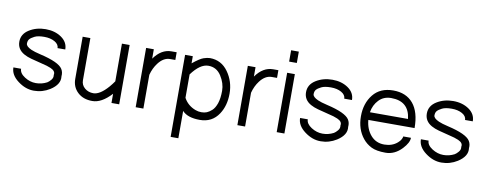

<svg xmlns="http://www.w3.org/2000/svg" viewBox="-72 -1084 4206 1653"><g transform="rotate(10 2031.0 -257.5)"><path d="M376.5 -384.3Q376 -418 338.9 -439Q301.8 -460 247.1 -460Q192.4 -460 163.3 -445.3Q134.3 -430.7 122.1 -416.5Q109.9 -402.3 109.9 -377.4Q109.9 -352.5 157.2 -331.1Q185.1 -318.4 240.2 -305.7Q405.3 -267.6 438.5 -213.9Q455.6 -186.5 451.7 -151.4Q461.4 -81.5 377 -27.8Q313 12.2 239.3 12.2Q166 12.7 98.6 -38.1Q30.8 -88.9 30.8 -154.8H98.1Q98.1 -115.7 145.3 -85.4Q192.4 -55.2 243.7 -55.2Q294.9 -55.2 339.8 -78.6Q354.5 -86.9 371.6 -107.2Q388.7 -127.4 384.3 -151.4Q392.6 -185.5 346.7 -205.6Q317.9 -218.8 261.7 -231.4Q206.1 -245.1 169.9 -254.9Q133.8 -264.6 105.5 -280.3Q42.5 -315.4 42.5 -382.3Q42.5 -449.2 105 -488.3Q167.5 -527.3 248.5 -527.3Q329.6 -527.3 386.7 -487.8Q443.8 -448.2 443.8 -384.3Z M915.5 -80.1Q830.1 12.2 750 12.2Q669.9 12.7 621.1 -33.2Q572.3 -79.1 572.3 -149.9V-518.6H639.6V-149.9Q639.6 -108.4 670.9 -81.8Q702.1 -55.2 747.1 -55.2Q804.7 -55.7 876 -137.7Q897 -162.1 915.5 -189V-518.6H982.9V0H915.5Z M1194.3 -436.5Q1258.8 -527.3 1347.2 -527.3H1392.6V-460H1347.2Q1289.1 -460 1243.7 -399.4Q1210 -355 1194.3 -295.4V0H1127V-518.6H1194.3Z M1467.8 -518.1H1535.2V-455.6Q1597.2 -505.9 1628.9 -516.6Q1660.6 -527.3 1684.1 -527.8Q1783.7 -527.3 1843.3 -444.3Q1902.8 -361.3 1902.8 -255.4Q1902.8 -149.4 1853.5 -75.2Q1796.4 11.7 1689 11.7Q1581.5 11.7 1535.2 -39.6V199.2H1467.8ZM1535.2 -358.9V-154.3Q1568.8 -91.8 1638.2 -65.4Q1663.6 -55.7 1690.7 -55.7Q1717.8 -55.7 1738 -64Q1758.3 -72.3 1781.5 -92.8Q1804.7 -113.3 1820.3 -157.7Q1835.4 -202.6 1835.4 -268.1Q1835.4 -333.5 1794.9 -397Q1754.4 -460.4 1682.1 -460.4Q1609.9 -460.4 1535.2 -358.9Z M2083.5 -436.5Q2147.9 -527.3 2236.3 -527.3H2281.7V-460H2236.3Q2178.2 -460 2132.8 -399.4Q2099.1 -355 2083.5 -295.4V0H2016.1V-518.6H2083.5Z M2427.2 -518.6V0.5H2359.9V-518.6ZM2359.9 -616.2V-715.3H2427.2V-616.2Z M2882.8 -384.3Q2882.3 -418 2845.2 -439Q2808.1 -460 2753.4 -460Q2698.7 -460 2669.7 -445.3Q2640.6 -430.7 2628.4 -416.5Q2616.2 -402.3 2616.2 -377.4Q2616.2 -352.5 2663.6 -331.1Q2691.4 -318.4 2746.6 -305.7Q2911.6 -267.6 2944.8 -213.9Q2961.9 -186.5 2958 -151.4Q2967.8 -81.5 2883.3 -27.8Q2819.3 12.2 2745.6 12.2Q2672.4 12.7 2605 -38.1Q2537.1 -88.9 2537.1 -154.8H2604.5Q2604.5 -115.7 2651.6 -85.4Q2698.7 -55.2 2750 -55.2Q2801.3 -55.2 2846.2 -78.6Q2860.8 -86.9 2877.9 -107.2Q2895 -127.4 2890.6 -151.4Q2898.9 -185.5 2853 -205.6Q2824.2 -218.8 2768.1 -231.4Q2712.4 -245.1 2676.3 -254.9Q2640.1 -264.6 2611.8 -280.3Q2548.8 -315.4 2548.8 -382.3Q2548.8 -449.2 2611.3 -488.3Q2673.8 -527.3 2754.9 -527.3Q2835.9 -527.3 2893.1 -487.8Q2950.2 -448.2 2950.2 -384.3Z M3118.7 -240.2Q3125.5 -160.2 3171.4 -107.4Q3217.3 -54.7 3291 -55.2Q3358.9 -55.7 3403.8 -94.7Q3422.4 -110.4 3430.9 -126.7Q3439.5 -143.1 3439.5 -152.3H3506.8Q3507.3 -109.9 3455.6 -54.7Q3392.6 12.2 3312.7 12.2Q3232.9 12.2 3188.2 -10Q3143.6 -32.2 3112.8 -70.3Q3050.3 -147.5 3050.3 -260.7Q3050.3 -374 3111.8 -450.7Q3173.3 -527.3 3286.6 -527.3Q3399.9 -527.3 3461.4 -453.9Q3522.9 -380.4 3522.9 -240.2ZM3453.6 -307.6Q3436.5 -460 3280.3 -460Q3214.8 -460 3172.9 -416Q3130.9 -372.1 3120.6 -307.6Z M3939 -384.3Q3938.5 -418 3901.4 -439Q3864.3 -460 3809.6 -460Q3754.9 -460 3725.8 -445.3Q3696.8 -430.7 3684.6 -416.5Q3672.4 -402.3 3672.4 -377.4Q3672.4 -352.5 3719.7 -331.1Q3747.6 -318.4 3802.7 -305.7Q3967.8 -267.6 4001 -213.9Q4018.1 -186.5 4014.2 -151.4Q4023.9 -81.5 3939.5 -27.8Q3875.5 12.2 3801.8 12.2Q3728.5 12.7 3661.1 -38.1Q3593.3 -88.9 3593.3 -154.8H3660.6Q3660.6 -115.7 3707.8 -85.4Q3754.9 -55.2 3806.2 -55.2Q3857.4 -55.2 3902.3 -78.6Q3917 -86.9 3934.1 -107.2Q3951.2 -127.4 3946.8 -151.4Q3955.1 -185.5 3909.2 -205.6Q3880.4 -218.8 3824.2 -231.4Q3768.6 -245.1 3732.4 -254.9Q3696.3 -264.6 3668 -280.3Q3605 -315.4 3605 -382.3Q3605 -449.2 3667.5 -488.3Q3730 -527.3 3811 -527.3Q3892.1 -527.3 3949.2 -487.8Q4006.3 -448.2 4006.3 -384.3Z"/></g></svg>

Font: AnjaliOldLipi
Style: Regular
Weight: 400
Designer: Kevin & Siji
Foundry: Core : Kevin & Siji
Modification : Hiran Venugopalan
Opentype mlm2 support: Rajeesh Nambiar
New Feature Table : Santhosh
Version: Version 7.1.0+20221109